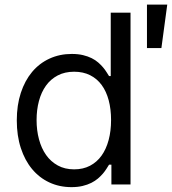

<svg xmlns="http://www.w3.org/2000/svg" viewBox="-20 -781 728 813"><path d="M282.7 11.4Q231.5 11.4 188.9 -8.5Q146.3 -28.4 115.8 -65.2Q85.2 -101.9 68.2 -154.1Q51.1 -206.3 51.1 -271.3Q51.1 -335.9 68.2 -387.8Q85.2 -439.6 115.9 -476.4Q146.7 -513.1 189.6 -532.8Q232.6 -552.6 284.1 -552.6Q310.7 -552.6 331.5 -547.6Q352.3 -542.6 368.3 -534.6Q384.2 -526.6 396 -516.3Q407.7 -506 416.4 -495.7Q425.1 -485.4 431.1 -475.7Q437.1 -465.9 441.8 -458.8H448.9V-727.3H532.7V0H451.7V-83.8H441.8Q437.1 -76.3 430.9 -66.4Q424.7 -56.5 415.7 -45.8Q406.6 -35.2 394.7 -25Q382.8 -14.9 366.7 -6.7Q350.5 1.4 329.7 6.4Q308.9 11.4 282.7 11.4ZM294 -63.9Q332 -63.9 361.2 -79.2Q390.3 -94.5 410 -122Q429.7 -149.5 440 -188Q450.3 -226.6 450.3 -272.7Q450.3 -318.5 440.3 -356.2Q430.4 -393.8 410.7 -420.8Q391 -447.8 361.7 -462.5Q332.4 -477.3 294 -477.3Q254.3 -477.3 224.3 -461.5Q194.2 -445.7 174.5 -418.1Q154.8 -390.6 144.9 -353.3Q134.9 -316.1 134.9 -272.7Q134.9 -229 145.1 -191.1Q155.2 -153.1 175.1 -124.8Q195 -96.6 224.8 -80.3Q254.6 -63.9 294 -63.9ZM602.3 -761.4H688.2L663.4 -577.4H602.3Z"/></svg>

Font: Fast_Sans
Style: Regular
Weight: 400
Designer: Rasmus Andersson
Foundry: rsms
Version: Version 3.018;git-588b23468